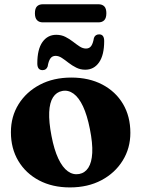

<svg xmlns="http://www.w3.org/2000/svg" viewBox="-20 -846 648 880"><path d="M307 -490.5Q388 -490.5 449 -458.5Q510 -426.5 543.8 -369.5Q577.5 -312.5 577.5 -237Q577.5 -166.5 542.2 -109.8Q507 -53 444.8 -20Q382.5 13 300.5 13Q220 13 159 -19.2Q98 -51.5 64 -108.5Q30 -165.5 30 -240Q30 -312 65.2 -368.5Q100.5 -425 162.8 -457.8Q225 -490.5 307 -490.5ZM343 -48.5Q369.5 -53.5 385 -77.5Q400.5 -101.5 402.8 -145.5Q405 -189.5 392 -254.5Q379.5 -318 360.5 -358.5Q341.5 -399 317 -416.8Q292.5 -434.5 265 -429Q238.5 -424 223 -400Q207.5 -376 205.5 -332Q203.5 -288 216 -223Q228 -160 247.2 -119.2Q266.5 -78.5 290.8 -61Q315 -43.5 343 -48.5ZM370.5 -526.5Q348.5 -526.5 329.5 -536Q310.5 -545.5 294.2 -558.2Q278 -571 263.5 -580.5Q249 -590 235 -590Q219.5 -590 211 -578.2Q202.5 -566.5 198.5 -541.5Q192.5 -524.5 175 -524.5Q151 -524.5 151 -555.5Q151 -620 174.5 -653.2Q198 -686.5 238 -686.5Q261 -686.5 279.8 -677Q298.5 -667.5 314.5 -655Q330.5 -642.5 345 -633Q359.5 -623.5 374 -623.5Q390 -623.5 398.2 -635.5Q406.5 -647.5 410.5 -672Q416.5 -688.5 434.5 -688.5Q457.5 -688.5 457.5 -658Q457.5 -593.5 434 -560Q410.5 -526.5 370.5 -526.5ZM140 -785Q140 -807 149.5 -816.8Q159 -826.5 176.5 -826.5H431Q448.5 -826.5 458 -816.8Q467.5 -807 467.5 -785.5Q467.5 -763.5 458 -753.5Q448.5 -743.5 431 -743.5H176.5Q159 -743.5 149.5 -753.8Q140 -764 140 -785Z"/></svg>

Font: Fraunces
Style: Bold
Weight: 700
Version: Version 1.000;[b76b70a41]